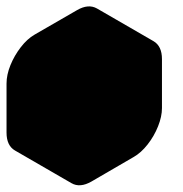

<svg xmlns="http://www.w3.org/2000/svg" viewBox="-63 -996 559 588"><path d="M217 -790 346 -865Q381 -885 407 -870Q433 -855 433 -815V-665Q433 -639 421 -609Q409 -579 389 -553.5Q369 -528 346 -515L217 -440Q182 -420 156 -435Q130 -450 130 -490V-640Q130 -667 142 -696.5Q154 -726 174 -751.5Q194 -777 217 -790ZM217 -540 346 -615V-765L217 -690ZM346 -765V-615L173 -715V-865ZM346 -615 217 -540 43 -640 173 -715ZM407 -870Q381 -885 346 -865L217 -790Q194 -777 174 -751.5Q154 -726 142 -696.5Q130 -667 130 -640V-490Q130 -450 156 -435L-17 -535Q-43 -550 -43 -590V-740Q-43 -767 -31 -796.5Q-19 -826 0.7 -851.5Q20.4 -877 43 -890L173 -965Q207.6 -985 234 -970Z"/></svg>

Font: Nabla Normal
Style: Regular
Weight: 400
Designer: Arthur Reinders Folmer
Version: Version 1.000